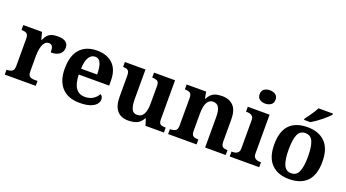

<svg xmlns="http://www.w3.org/2000/svg" viewBox="-57 -1352 3506 1945"><g transform="rotate(20 1696.5 -380.0)"><path d="M20 0V-53H23Q57 -53 78.5 -65.5Q100 -78 100 -125V-415Q100 -459 80.5 -471Q61 -483 28 -483H25V-536H227L247 -458H252Q265 -488 282 -508Q299 -528 325.5 -538Q352 -548 393 -548Q452 -548 480 -527Q508 -506 508 -467Q508 -421 474.5 -395.5Q441 -370 381 -370Q381 -411 371 -432Q361 -453 332 -453Q306 -453 290 -435Q274 -417 266 -390.5Q258 -364 255 -337Q252 -310 252 -293V-120Q252 -76 272 -64.5Q292 -53 322 -53H354V0Z M829 10Q702 10 636 -62.5Q570 -135 570 -265Q570 -406 635 -477.5Q700 -549 818 -549Q927 -549 989.5 -488Q1052 -427 1052 -308V-257H724Q727 -157 761.5 -111Q796 -65 858 -65Q910 -65 946 -88.5Q982 -112 999 -146Q1013 -139 1019.5 -126.5Q1026 -114 1026 -97Q1026 -69 1005 -44.5Q984 -20 940.5 -5Q897 10 829 10ZM899 -321Q899 -398 881 -441Q863 -484 820 -484Q778 -484 753 -442.5Q728 -401 726 -321Z M1352 10Q1274 10 1232 -38.5Q1190 -87 1190 -188V-412Q1190 -456 1174 -469.5Q1158 -483 1122 -483H1120V-536H1342V-216Q1342 -152 1358 -113.5Q1374 -75 1418 -75Q1466 -75 1487.5 -116Q1509 -157 1509 -227V-419Q1509 -463 1487.5 -473Q1466 -483 1437 -483H1434V-536H1661V-116Q1661 -73 1680 -63Q1699 -53 1728 -53H1736V0H1537L1515 -71H1510Q1480 -19 1439.5 -4.5Q1399 10 1352 10Z M1781 0V-53H1783Q1817 -53 1839 -65Q1861 -77 1861 -122V-418Q1861 -460 1841.5 -471.5Q1822 -483 1789 -483H1786V-536H1996L2009 -465H2014Q2034 -503 2057.5 -520.5Q2081 -538 2108.5 -543.5Q2136 -549 2167 -549Q2244 -549 2288 -503Q2332 -457 2332 -356V-124Q2332 -78 2348.5 -65.5Q2365 -53 2399 -53H2402V0H2180V-329Q2180 -394 2162 -429Q2144 -464 2100 -464Q2067 -464 2048 -442.5Q2029 -421 2021 -385.5Q2013 -350 2013 -309V-118Q2013 -76 2032.5 -64.5Q2052 -53 2085 -53H2088V0Z M2445 0V-53H2457Q2472 -53 2488.5 -57.5Q2505 -62 2516.5 -76Q2528 -90 2528 -118V-422Q2528 -449 2516 -462Q2504 -475 2487.5 -479Q2471 -483 2457 -483H2445V-536H2680V-118Q2680 -90 2691.5 -76Q2703 -62 2720 -57.5Q2737 -53 2751 -53H2763V0ZM2599 -626Q2563 -626 2538.5 -643.5Q2514 -661 2514 -698Q2514 -736 2539 -753Q2564 -770 2600 -770Q2634 -770 2659.5 -753Q2685 -736 2685 -698Q2685 -661 2659.5 -643.5Q2634 -626 2599 -626Z M3085 10Q2965 10 2896 -59.5Q2827 -129 2827 -270Q2827 -411 2893 -480Q2959 -549 3088 -549Q3208 -549 3277 -480Q3346 -411 3346 -270Q3346 -129 3279.5 -59.5Q3213 10 3085 10ZM3087 -53Q3145 -53 3168 -108.5Q3191 -164 3191 -271Q3191 -377 3167.5 -431Q3144 -485 3086 -485Q3028 -485 3005 -431.5Q2982 -378 2982 -270Q2982 -164 3005.5 -108.5Q3029 -53 3087 -53ZM3026 -619Q3041 -638 3059.5 -664Q3078 -690 3095.5 -717Q3113 -744 3123 -766H3280V-756Q3271 -743 3249.5 -723Q3228 -703 3201 -681Q3174 -659 3146 -639.5Q3118 -620 3094 -606H3026Z"/></g></svg>

Font: Noto Naskh Arabic
Style: Bold
Weight: 700
Designer: Monotype Design Team, David Williams, Mohamad Dakak and Nizar Qandah
Foundry: Monotype Imaging Inc.
Version: Version 2.016